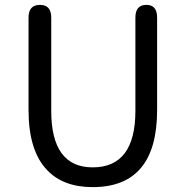

<svg xmlns="http://www.w3.org/2000/svg" viewBox="-20 -754 761 787"><path d="M360 13Q239 13 173 -57Q97 -136 97 -303V-682Q97 -734 144 -734Q190 -734 190 -682V-300Q190 -68 360 -68Q535 -68 535 -300V-682Q535 -734 580 -734Q624 -734 624 -682V-303Q624 13 360 13Z"/></svg>

Font: Resource Han Rounded HK
Style: Regular
Weight: 400
Designer: Cyano Hao (round all glyphs); Ryoko NISHIZUKA  (kana, bopomofo & ideographs); Paul D. Hunt (Latin, Greek & Cyrillic); Sa
Foundry: Cyano Hao
Version: 0.990